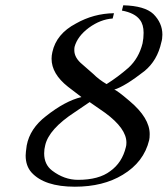

<svg xmlns="http://www.w3.org/2000/svg" viewBox="-20 -696 634 726"><path d="M446 -676Q527 -674 560 -643Q594 -609 594 -565Q594 -549 590 -536Q575 -467 526 -427Q453 -370 412 -357Q422 -355 470 -314Q546 -250 546 -189Q546 -174 544 -166Q524 -83 444 -35Q370 10 263 10Q148 10 99 -44Q77 -69 77 -108Q77 -118 81 -146Q93 -210 154 -257Q226 -314 288 -329L237 -368Q175 -417 175 -474Q175 -486 178 -499Q193 -568 267 -607Q334 -645 411 -646L406 -626Q360 -623 316 -591Q273 -559 262 -519Q261 -515 261 -506Q261 -477 292 -452L332 -417Q354 -395 383 -378Q426 -405 466 -440Q505 -476 519 -532Q523 -551 523 -572Q523 -603 509 -621Q490 -647 441 -656ZM275 -16Q354 -16 397 -49Q442 -81 456 -140Q458 -146 458 -157Q458 -210 378 -269L319 -310L263 -272Q165 -208 151 -147Q147 -132 147 -116Q147 -74 177 -51Q223 -16 275 -16Z"/></svg>

Font: Linux Libertine O
Style: Italic
Weight: 400
Italic angle: -12°
Designer: Philipp H. Poll
Foundry: Philipp H. Poll
Version: Version 5.1.6